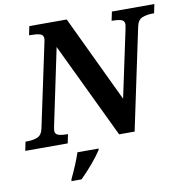

<svg xmlns="http://www.w3.org/2000/svg" viewBox="-121 -808 1087 1122"><g transform="rotate(-10 423.0 -246.5)"><path d="M-23 0 -12 -53H1Q33 -53 59 -63.5Q85 -74 93 -113L195 -593Q201 -620 201 -627Q201 -649 181 -655Q161 -661 129 -661H116L127 -714H349L593 -201L677 -596Q679 -607 680.5 -615Q682 -623 682 -627Q682 -649 661.5 -655Q641 -661 609 -661H606L617 -714H869L858 -661H845Q814 -661 787.5 -650.5Q761 -640 753 -601L626 0H534L263 -566L169 -118Q167 -107 165.5 -99Q164 -91 164 -87Q164 -65 185 -59Q206 -53 237 -53H240L229 0ZM215 208Q232 173 248 135Q264 97 276 61H402L399 71Q379 102 343 144.5Q307 187 272 221H212Z"/></g></svg>

Font: Noto Serif
Style: Bold Italic
Weight: 700
Italic angle: -12°
Designer: Monotype Design Team
Foundry: Monotype Imaging Inc.
Version: Version 2.013